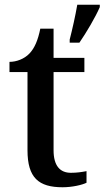

<svg xmlns="http://www.w3.org/2000/svg" viewBox="-20 -780 441 810"><path d="M274 -613V-600H315C344 -642 383 -708 401 -750V-760H306C298 -713 285 -656 274 -613ZM244 10C285 10 327 0 345 -9V-58C324 -54 304 -51 279 -51C233 -51 206 -81 206 -146V-476H336V-536H206V-659H150C140 -610 126 -577 104 -554C82 -531 49 -519 20 -519V-476H96V-146C96 -30 143 10 244 10Z"/></svg>

Font: Noto Serif Gurmukhi Medium
Style: Regular
Weight: 500
Designer: Vaibhav Singh and the Monotype Design Team
Foundry: Monotype Imaging Inc.
Version: Version 2.004